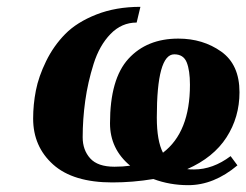

<svg xmlns="http://www.w3.org/2000/svg" viewBox="-20 -522 721 562"><path d="M77 -175Q77 -216 85 -257Q93 -298 115 -343Q137 -388 171 -422.5Q205 -457 262 -479.5Q319 -502 391 -502L380 -456Q336 -456 303.5 -422.5Q271 -389 254 -335Q237 -281 229.5 -227Q222 -173 222 -120Q222 -83 244 -58.5Q266 -34 315 -34Q340 -34 361 -37Q302 -86 302 -161Q302 -291 356 -350Q410 -409 502 -409Q574 -409 627.5 -371Q681 -333 681 -252Q681 -179 643 -120Q605 -61 528 -27Q534 -26 548 -26Q603 -26 655 -65L675 -38Q606 20 531 20Q477 20 429 2Q369 12 309 12Q194 12 135.5 -40.5Q77 -93 77 -175ZM439 -178Q439 -110 457 -75Q536 -135 536 -274Q536 -316 526.5 -339.5Q517 -363 490 -363Q439 -363 439 -178Z"/></svg>

Font: Lingua Franca
Style: Bold Italic
Weight: 700
Italic angle: -13°
Version: Version 1.19